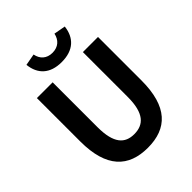

<svg xmlns="http://www.w3.org/2000/svg" viewBox="-263 -1111 1275 1275"><g transform="rotate(-45 374.0 -473.5)"><path d="M375 14C556 14 661 -87 661 -333V-741H519V-320C519 -166 463 -114 375 -114C289 -114 235 -166 235 -320V-741H87V-333C87 -87 195 14 375 14ZM373 -793C484 -793 543 -851 554 -946L472 -961C462 -912 428 -880 373 -880C319 -880 285 -912 276 -961L194 -946C204 -851 263 -793 373 -793Z"/></g></svg>

Font: Noto Sans HK
Style: Bold
Weight: 700
Designer: Ryoko NISHIZUKA 西塚涼子 (kana, bopomofo & ideographs); Paul D. Hunt (Latin, Greek & Cyrillic); Sandoll Communications 산돌커뮤니
Foundry: Adobe
Version: Version 2.002;hotconv 1.0.116;makeotfexe 2.5.65601